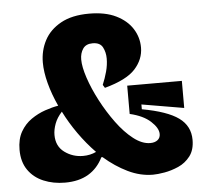

<svg xmlns="http://www.w3.org/2000/svg" viewBox="-50 -729 856 798"><g transform="rotate(-5 377.5 -330.5)"><path d="M190 15Q141 15 100.5 -2Q60 -19 36.5 -53Q13 -87 13 -137Q13 -182 30.5 -212.5Q48 -243 75.5 -262Q103 -281 133.5 -291.5Q164 -302 189 -306Q166 -356 153.5 -403.5Q141 -451 141 -490Q141 -540 163 -582Q185 -624 231.5 -650Q278 -676 350 -676Q417 -676 462 -654Q507 -632 530 -596Q553 -560 553 -517Q553 -468 517 -428Q481 -388 389 -363L381 -376Q392 -402 399.5 -429.5Q407 -457 407 -484Q407 -510 396 -531Q385 -552 354 -552Q326 -552 313.5 -533.5Q301 -515 301 -489Q301 -458 316.5 -411.5Q332 -365 358.5 -314.5Q385 -264 418 -219Q451 -174 487 -146Q523 -118 557 -118Q576 -118 587.5 -127Q599 -136 599 -152Q599 -177 568.5 -205Q538 -233 482 -246V-364H710V-251L534 -281V-261Q639 -242 686 -208Q733 -174 733 -116Q733 -74 713 -48Q693 -22 663.5 -9Q634 4 605 9Q576 14 557 14Q504 14 452.5 -11Q401 -36 354 -77H349Q327 -32 287.5 -8.5Q248 15 190 15ZM163 -186Q163 -139 197 -114Q231 -89 274 -89Q304 -89 329 -101Q291 -140 258.5 -186Q226 -232 202 -280Q181 -257 172 -232.5Q163 -208 163 -186Z"/></g></svg>

Font: Bricolage Grotesque 12pt ExtraBold
Style: Regular
Weight: 800
Designer: Mathieu Triay
Foundry: Atelier Triay
Version: Version 1.001; ttfautohint (v1.8.4.7-5d5b);gftools[0.9.33.de